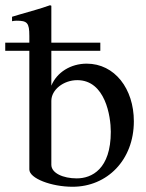

<svg xmlns="http://www.w3.org/2000/svg" viewBox="-39 -703 559 733"><path d="M157 -509H344V-540H157V-681L152 -683C110 -668 84 -662 37 -648L7 -639V-622C12 -623 17 -624 24 -624C65 -624 73 -616 73 -566V-540H-19V-509H73V-56C73 -22 157 10 238 10C370 10 472 -92 472 -240C472 -364 399 -460 292 -460C231 -460 178 -427 157 -376ZM157 -318C157 -360 203 -397 256 -397C363 -397 384 -259 384 -200C384 -57 311 -22 254 -22C202 -22 157 -42 157 -74Z"/></svg>

Font: STIX Math
Style: Regular
Weight: 400
Designer: MicroPress Inc., with final additions and corrections provided by Coen Hoffman, Elsevier (retired)
Version: Version 1.1.0